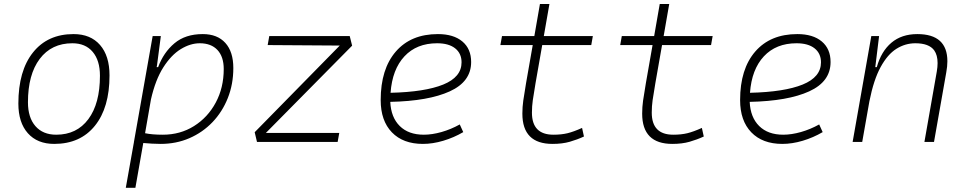

<svg xmlns="http://www.w3.org/2000/svg" viewBox="-20 -694 4728 939"><path d="M245.1 9.8Q162.6 9.8 116.2 -42.5Q69.8 -94.7 69.8 -187.5Q69.8 -347.7 141.4 -437.5Q212.9 -527.3 339.8 -527.3Q422.9 -527.3 469.2 -474.1Q515.6 -420.9 515.6 -325.2Q515.6 -167.5 444.1 -78.9Q372.6 9.8 245.1 9.8ZM254.9 -35.2Q355.5 -35.2 412.1 -111.3Q468.8 -187.5 468.8 -323.7Q468.8 -398.4 433.3 -440.4Q397.9 -482.4 334 -482.4Q231.9 -482.4 174.3 -406Q116.7 -329.6 116.7 -193.8Q116.7 -119.1 153.3 -77.1Q189.9 -35.2 254.9 -35.2Z M642.1 224.6H595.2L635.3 -0.5Q634.8 -0.5 634.3 -0.5L635.3 -1.5L726.6 -517.6H766.6L748 -375.5L746.1 -365.7H753.4Q779.8 -437.5 833.3 -482.4Q886.7 -527.3 971.7 -527.3Q1043 -527.3 1082 -484.1Q1121.1 -440.9 1121.1 -361.3Q1121.1 -282.2 1094.2 -214.6Q1067.4 -147 1019.3 -96.7Q971.2 -46.4 906.5 -18.3Q841.8 9.8 765.6 9.8Q744.1 9.8 723.1 8.5Q702.1 7.3 680.7 5.4ZM689.5 -42.5Q723.6 -35.2 776.4 -35.2Q861.3 -35.2 928.7 -77.4Q996.1 -119.6 1035.2 -192.4Q1074.2 -265.1 1074.2 -356.4Q1074.2 -416.5 1043.5 -449.5Q1012.7 -482.4 957 -482.4Q911.1 -482.4 864.3 -453.9Q817.4 -425.3 778.8 -364.7Q740.2 -304.2 718.3 -208Z M1702.1 -470.7 1280.3 -43.9H1639.2L1631.3 0H1236.8L1225.6 -47.4L1641.6 -471.2L1289.1 -473.6L1296.9 -517.6H1690.4Z M2052.7 -35.2Q2093.3 -35.2 2139.4 -48.3Q2185.5 -61.5 2228.5 -85.4L2245.6 -47.9Q2199.7 -21 2147.9 -5.6Q2096.2 9.8 2048.3 9.8Q1951.2 9.8 1896.5 -46.9Q1841.8 -103.5 1841.8 -204.6Q1841.8 -356.4 1915.8 -441.9Q1989.7 -527.3 2121.6 -527.3Q2198.2 -527.3 2241.2 -491.2Q2284.2 -455.1 2284.2 -390.6Q2284.2 -294.9 2179.9 -247.3Q2075.7 -199.7 1888.7 -195.8Q1892.1 -120.1 1935.1 -77.6Q1978 -35.2 2052.7 -35.2ZM1890.1 -240.2Q2058.1 -244.1 2147.7 -280.5Q2237.3 -316.9 2237.3 -389.2Q2237.3 -432.6 2206.1 -457.5Q2174.8 -482.4 2117.7 -482.4Q2017.6 -482.4 1958 -418.5Q1898.4 -354.5 1890.1 -240.2Z M2682.1 9.8Q2534.7 9.8 2534.7 -138.2Q2534.7 -170.9 2539.1 -201.7Q2543.5 -232.4 2552.7 -287.1L2585.4 -473.6H2427.2L2435.1 -517.6H2593.3L2620.6 -674.3H2667L2639.6 -517.6H2879.4L2871.6 -473.6H2631.8L2599.1 -287.1Q2589.8 -232.9 2585.7 -203.6Q2581.5 -174.3 2581.5 -143.1Q2581.5 -35.2 2686.5 -35.2Q2725.6 -35.2 2755.6 -42.5Q2785.6 -49.8 2826.7 -68.4L2835.9 -26.4Q2803.2 -11.2 2766.6 -0.7Q2730 9.8 2682.1 9.8Z M3268.1 9.8Q3120.6 9.8 3120.6 -138.2Q3120.6 -170.9 3125 -201.7Q3129.4 -232.4 3138.7 -287.1L3171.4 -473.6H3013.2L3021 -517.6H3179.2L3206.5 -674.3H3252.9L3225.6 -517.6H3465.3L3457.5 -473.6H3217.8L3185.1 -287.1Q3175.8 -232.9 3171.6 -203.6Q3167.5 -174.3 3167.5 -143.1Q3167.5 -35.2 3272.5 -35.2Q3311.5 -35.2 3341.6 -42.5Q3371.6 -49.8 3412.6 -68.4L3421.9 -26.4Q3389.2 -11.2 3352.5 -0.7Q3315.9 9.8 3268.1 9.8Z M3810.5 -35.2Q3851.1 -35.2 3897.2 -48.3Q3943.4 -61.5 3986.3 -85.4L4003.4 -47.9Q3957.5 -21 3905.8 -5.6Q3854 9.8 3806.2 9.8Q3709 9.8 3654.3 -46.9Q3599.6 -103.5 3599.6 -204.6Q3599.6 -356.4 3673.6 -441.9Q3747.6 -527.3 3879.4 -527.3Q3956.1 -527.3 3999 -491.2Q4042 -455.1 4042 -390.6Q4042 -294.9 3937.7 -247.3Q3833.5 -199.7 3646.5 -195.8Q3649.9 -120.1 3692.9 -77.6Q3735.8 -35.2 3810.5 -35.2ZM3647.9 -240.2Q3815.9 -244.1 3905.5 -280.5Q3995.1 -316.9 3995.1 -389.2Q3995.1 -432.6 3963.9 -457.5Q3932.6 -482.4 3875.5 -482.4Q3775.4 -482.4 3715.8 -418.5Q3656.2 -354.5 3647.9 -240.2Z M4149.9 0 4241.2 -517.6H4279.3L4260.7 -365.7H4268.1Q4289.6 -442.9 4339.6 -485.1Q4389.6 -527.3 4466.3 -527.3Q4613.3 -527.3 4613.3 -394.5Q4613.3 -370.1 4607.9 -340.3L4547.9 0H4501L4561.5 -344.2Q4565.4 -366.7 4565.4 -385.7Q4565.4 -424.3 4548.8 -447.8Q4523.4 -482.4 4456.5 -482.4Q4407.2 -482.4 4364 -455.3Q4320.8 -428.2 4286.9 -366.2Q4252.9 -304.2 4231.9 -198.7L4196.8 0Z"/></svg>

Font: CaskaydiaCove NF ExtraLight
Style: Italic
Weight: 200
Italic angle: -10°
Designer: Aaron Bell
Foundry: Saja Typeworks
Version: Version 2111.001; VTT 6.35;Nerd Fonts 3.2.1